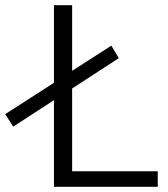

<svg xmlns="http://www.w3.org/2000/svg" viewBox="-108 -720 648 740"><path d="M170 -700V-447L321 -544L350 -496L170 -379V-60H500V0H100V-334L-57 -232L-88 -280L100 -401V-700Z"/></svg>

Font: Goli Light
Style: Regular
Weight: 300
Designer: jaikishan Patel
Foundry: MagicType
Version: Version 1.000